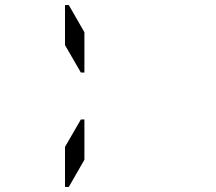

<svg xmlns="http://www.w3.org/2000/svg" viewBox="-20 -881 856 762"><path d="M315 -407V-247L253 -139H238V-298L301 -407ZM315 -593H301L238 -702V-861H253L315 -753Z"/></svg>

Font: DSEG14 Classic Mini
Style: Regular
Weight: 400
Designer: Keshikan(Twitter:@keshinomi_88pro)
Version: Version 0.46